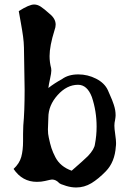

<svg xmlns="http://www.w3.org/2000/svg" viewBox="-20 -829 575 849"><path d="M40 -82Q78.6 -24.9 143.1 -24.9Q163.1 -24.9 179.2 -28.8Q205.6 -35.2 210 -35.2Q227.5 -35.2 242.2 -19Q245.6 -16.6 250.2 -14.6Q254.9 -12.7 261.7 -10.7Q268.6 -8.8 272.9 -6.8Q295.4 0 316.9 0Q352.5 0 383.8 -18.8Q415 -37.6 448.2 -71.8Q487.8 -112.8 492.2 -181.2Q493.2 -186 493.2 -196.8Q493.2 -209 489.5 -234.9Q485.8 -260.7 485.8 -272.9Q485.8 -286.1 488.8 -297.9Q491.2 -312.5 491.2 -318.8Q491.2 -330.6 489.3 -342Q487.3 -353.5 483.2 -366Q479 -378.4 475.8 -386.5Q472.7 -394.5 466.1 -409.2Q459.5 -423.8 457 -430.2Q442.4 -461.9 405 -481Q367.7 -500 326.2 -500Q282.2 -500 253.9 -479Q220.7 -460.9 193.8 -439.9Q195.8 -455.6 201.4 -481Q207 -506.3 207 -517.1Q207 -523.9 206.1 -527.8Q199.2 -553.2 199.2 -581.1Q199.2 -625.5 221.2 -695.8Q226.1 -709 226.1 -720.2Q226.1 -746.6 199.2 -768.1Q174.3 -790.5 159.9 -799.8Q145.5 -809.1 130.9 -809.1Q108.9 -809.1 63 -779.8Q65.4 -765.6 72 -729.2Q78.6 -692.9 82 -667.7Q85.4 -642.6 85.9 -619.1Q88.9 -433.1 88.9 -432.1Q88.9 -335.9 83 -273.9Q83 -268.1 82.5 -255.9Q82 -243.7 82 -236.8V-205.1Q82 -164.1 74 -135Q65.9 -106 40 -82ZM296.9 -74.2Q272 -83 253.9 -97.9Q235.8 -112.8 224.9 -133.8Q213.9 -154.8 207.5 -174.3Q201.2 -193.8 195.8 -220.2Q191.9 -236.3 191.9 -256.8Q191.9 -266.1 192.9 -283.7Q193.8 -301.3 193.8 -309.1Q193.8 -362.8 234.6 -408.4Q275.4 -454.1 325.2 -454.1Q365.7 -454.1 386.2 -399.9Q407.2 -337.4 407.2 -269Q407.2 -229.5 399.9 -191.9Q397.5 -169.4 369.1 -139.2Q352.5 -122.6 296.9 -74.2Z"/></svg>

Font: Sonetni venez
Style: Regular
Weight: 400
Designer: Alja Herlah
Foundry: Type Salon
Version: Version 1.000;hotconv 1.0.109;makeotfexe 2.5.65596